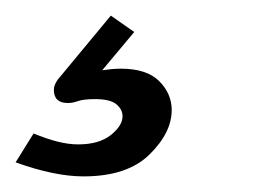

<svg xmlns="http://www.w3.org/2000/svg" viewBox="-44 -45 358 246"><path d="M63 181Q26 181 -24 163L-1 126Q16 133 30 136.5Q44 140 56 140Q83 140 98 128Q113 116 113 104Q113 95 105 88.5Q97 82 78 82Q63 82 56 84.5Q49 87 43 87Q25 87 25 70Q25 64 30 57L98 -25L128 -4L87 45Q94 44 99.5 43.5Q105 43 111 43Q144 43 160 59Q176 75 176 96Q176 125 147.5 153Q119 181 63 181Z"/></svg>

Font: Atkinson Hyperlegible
Style: Italic
Weight: 400
Italic angle: -12°
Designer: Elliott Scott, Megan Eiswerth, Linus Boman, Theodore Petrosky
Foundry: Braille Institute
Version: Version 1.006; ttfautohint (v1.8.3)